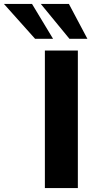

<svg xmlns="http://www.w3.org/2000/svg" viewBox="-141 -964 507 984"><path d="M89 0V-705H258V0ZM215 -765 68 -944H212L307 -765ZM39 -765 -121 -944H23L131 -765Z"/></svg>

Font: Nunito Sans 10pt SemiExpanded ExtraBold
Style: Regular
Weight: 800
Width: 6
Designer: Vernon Adams
Foundry: Vernon Adams
Version: Version 3.101;gftools[0.9.27]